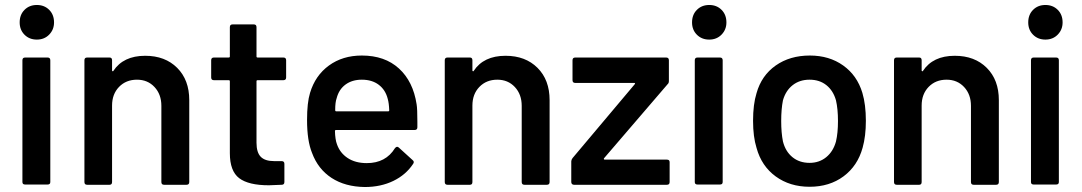

<svg xmlns="http://www.w3.org/2000/svg" viewBox="-20 -742 4345 771"><path d="M70 -11V-500Q70 -511 81 -511H171Q182 -511 182 -500V-11Q182 -1 171 -1H81Q70 -1 70 -11ZM128 -722Q158 -722 177.5 -702.5Q197 -683 197 -652Q197 -623 177.5 -603Q158 -583 128 -583Q98 -583 78.5 -602.5Q59 -622 59 -652Q59 -683 78.5 -702.5Q98 -722 128 -722Z M319 -11V-500Q319 -511 330 -511H420Q430 -511 430 -500V-459Q430 -457 432 -456Q434 -455 435 -457Q475 -518 563 -518Q643 -518 691.5 -469.5Q740 -421 740 -340V-11Q740 0 729 0H639Q628 0 628 -11V-317Q628 -363 600.5 -392.5Q573 -422 530 -422Q486 -422 458 -393Q430 -364 430 -318V-11Q430 0 420 0H330Q319 0 319 -11Z M903 -127V-416Q903 -420 898 -420H839Q828 -420 828 -431V-500Q828 -511 839 -511H898Q903 -511 903 -515V-633Q903 -644 914 -644H999Q1010 -644 1010 -633V-515Q1010 -511 1015 -511H1118Q1129 -511 1129 -500V-431Q1129 -420 1118 -420H1015Q1010 -420 1010 -416V-169Q1010 -130 1027 -112.5Q1044 -95 1081 -95H1111Q1122 -95 1122 -84V-11Q1122 0 1111 0Q1075 2 1060 2Q978 2 940.5 -26.5Q903 -55 903 -127Z M1233 -128Q1213 -177 1213 -260Q1213 -330 1225 -369Q1246 -439 1301 -479Q1356 -519 1433 -519Q1525 -519 1582 -467Q1639 -415 1653 -323Q1656 -305 1656 -253V-231Q1656 -220 1645 -220H1330Q1325 -220 1325 -216Q1326 -181 1333 -163Q1345 -128 1376 -107.5Q1407 -87 1453 -87Q1529 -87 1566 -147Q1574 -157 1582 -149L1637 -99Q1641 -96 1641.5 -92Q1642 -88 1639 -84Q1610 -40 1559.5 -15.5Q1509 9 1445 9Q1366 8 1311.5 -27.5Q1257 -63 1233 -128ZM1330 -295H1539Q1543 -295 1543 -299Q1542 -328 1537 -345Q1528 -381 1501 -401.5Q1474 -422 1433 -422Q1394 -422 1367.5 -402.5Q1341 -383 1332 -348Q1326 -332 1326 -300Q1326 -295 1330 -295Z M1766 -11V-500Q1766 -511 1777 -511H1867Q1877 -511 1877 -500V-459Q1877 -457 1879 -456Q1881 -455 1882 -457Q1922 -518 2010 -518Q2090 -518 2138.5 -469.5Q2187 -421 2187 -340V-11Q2187 0 2176 0H2086Q2075 0 2075 -11V-317Q2075 -363 2047.5 -392.5Q2020 -422 1977 -422Q1933 -422 1905 -393Q1877 -364 1877 -318V-11Q1877 0 1867 0H1777Q1766 0 1766 -11Z M2274 -11V-94Q2274 -100 2279 -107L2529 -404Q2531 -406 2530 -407.5Q2529 -409 2527 -409H2290Q2279 -409 2279 -420V-500Q2279 -511 2290 -511H2655Q2666 -511 2666 -500V-417Q2666 -408 2661 -404L2406 -107Q2404 -105 2405 -103Q2406 -101 2408 -101H2658Q2669 -101 2669 -91V-11Q2669 0 2658 0H2285Q2280 0 2277 -3Q2274 -6 2274 -11Z M2770 -11V-500Q2770 -511 2781 -511H2871Q2882 -511 2882 -500V-11Q2882 -1 2871 -1H2781Q2770 -1 2770 -11ZM2828 -722Q2858 -722 2877.5 -702.5Q2897 -683 2897 -652Q2897 -623 2877.5 -603Q2858 -583 2828 -583Q2798 -583 2778.5 -602.5Q2759 -622 2759 -652Q2759 -683 2778.5 -702.5Q2798 -722 2828 -722Z M3018 -148Q3004 -193 3004 -257Q3004 -323 3018 -368Q3038 -439 3095 -479Q3152 -519 3232 -519Q3310 -519 3366 -479Q3422 -439 3443 -369Q3457 -322 3457 -257Q3457 -195 3444 -149Q3424 -76 3367.5 -34Q3311 8 3231 8Q3152 8 3095 -33.5Q3038 -75 3018 -148ZM3124 -174Q3134 -134 3162 -111Q3190 -88 3231 -88Q3270 -88 3298 -111Q3326 -134 3337 -174Q3345 -208 3345 -256Q3345 -304 3337 -339Q3326 -378 3298.5 -400Q3271 -422 3231 -422Q3191 -422 3163 -400Q3135 -378 3124 -339Q3117 -304 3117 -256Q3117 -209 3124 -174Z M3570 -11V-500Q3570 -511 3581 -511H3671Q3681 -511 3681 -500V-459Q3681 -457 3683 -456Q3685 -455 3686 -457Q3726 -518 3814 -518Q3894 -518 3942.5 -469.5Q3991 -421 3991 -340V-11Q3991 0 3980 0H3890Q3879 0 3879 -11V-317Q3879 -363 3851.5 -392.5Q3824 -422 3781 -422Q3737 -422 3709 -393Q3681 -364 3681 -318V-11Q3681 0 3671 0H3581Q3570 0 3570 -11Z M4120 -11V-500Q4120 -511 4131 -511H4221Q4232 -511 4232 -500V-11Q4232 -1 4221 -1H4131Q4120 -1 4120 -11ZM4178 -722Q4208 -722 4227.5 -702.5Q4247 -683 4247 -652Q4247 -623 4227.5 -603Q4208 -583 4178 -583Q4148 -583 4128.5 -602.5Q4109 -622 4109 -652Q4109 -683 4128.5 -702.5Q4148 -722 4178 -722Z"/></svg>

Font: Barlow GEO Semi Bold
Style: Regular
Weight: 600
Designer: Jeremy Tribby
Foundry: Tribby Type
Version: Version 1.408